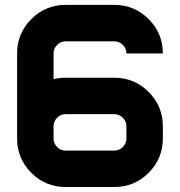

<svg xmlns="http://www.w3.org/2000/svg" viewBox="-20 -752 724 772"><path d="M195.3 -244.1V-195.3Q195.3 -175.3 209.7 -160.9Q224.1 -146.5 244.1 -146.5H439.5Q459.5 -146.5 473.9 -160.9Q488.3 -175.3 488.3 -195.3V-244.1Q488.3 -264.2 473.9 -278.6Q459.5 -293 439.5 -293H244.1Q224.1 -293 209.7 -278.6Q195.3 -264.2 195.3 -244.1ZM195.3 -433.6Q218.8 -439.5 244.1 -439.5H439.5Q520.5 -439.5 577.6 -382.3Q634.8 -325.2 634.8 -244.1V-195.3Q634.8 -114.3 577.6 -57.1Q520.5 0 439.5 0H244.1Q163.1 0 106 -57.1Q48.8 -114.3 48.8 -195.3V-537.1Q48.8 -618.2 106 -675.3Q163.1 -732.4 244.1 -732.4H439.5Q520.5 -732.4 577.6 -675.3Q634.8 -618.2 634.8 -537.1H488.3Q488.3 -557.1 473.9 -571.5Q459.5 -585.9 439.5 -585.9H244.1Q224.1 -585.9 209.7 -571.5Q195.3 -557.1 195.3 -537.1Z"/></svg>

Font: Audex
Style: Regular
Weight: 400
Designer: GGBotNet
Foundry: GGBotNet
Version: 1.00